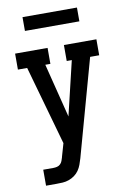

<svg xmlns="http://www.w3.org/2000/svg" viewBox="-100 -778 699 1042"><g transform="rotate(-10 250.0 -256.5)"><path d="M67 205V117H123Q133 117 143.5 114.5Q154 112 161.5 104.5Q169 97 172.5 87.5Q176 78 179 68V67Q179 67 179 67Q179 67 179 67L200 -6L77 -442H26V-530H205V-442H177L252 -144L323 -442H295V-530H474V-442H424L276 91Q271 108 265 124.5Q259 141 249 155.5Q239 170 224.5 180.5Q210 191 193 197Q176 203 158.5 204Q141 205 123 205ZM100 -642V-718H400V-642Z"/></g></svg>

Font: Iosevka Slab Semibold
Style: Regular
Weight: 600
Monospace: yes
Designer: Belleve Invis
Foundry: Belleve Invis
Version: Version 11.1.1; ttfautohint (v1.8.3)